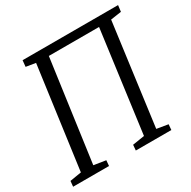

<svg xmlns="http://www.w3.org/2000/svg" viewBox="-165 -901 1050 1058"><g transform="rotate(-30 360.0 -371.5)"><path d="M4.5 0 8 -35 81 -47 169 -693 108 -703 112 -743H719.5L714.5 -703L646.5 -693L560.5 -47L632.5 -35L629.5 0H403.5L406.5 -35L482.5 -47L568.5 -691H249L160 -47L236 -35L233 0Z"/></g></svg>

Font: Merriweather Light
Style: Italic
Weight: 300
Italic angle: -7.8°
Designer: Eben Sorkin
Foundry: Eben Sorkin
Version: Version 2.101